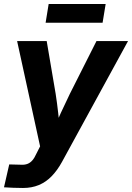

<svg xmlns="http://www.w3.org/2000/svg" viewBox="-34 -726 654 951"><path d="M-14.2 201.7 11.7 88.4 66.9 89.8Q86.4 91.3 100.8 86.2Q115.2 81.1 126.2 68.4Q137.2 55.7 146.5 34.7L164.6 -1L50.8 -522.5H197.3L241.7 -261.2Q249 -214.4 254.2 -166.7Q259.3 -119.1 264.2 -70.8H225.1Q245.6 -119.1 267.3 -166.7Q289.1 -214.4 312 -261.2L443.8 -522.5H600.1L272.9 76.2Q249.5 118.7 221.2 147.5Q192.9 176.3 158 190.7Q123 205.1 80.1 205.1Q56.2 205.1 31.7 204.1Q7.3 203.1 -14.2 201.7ZM489.3 -706.1 474.1 -613.3H191.9L207 -706.1Z"/></svg>

Font: Inter 28pt
Style: Bold Italic
Weight: 700
Italic angle: -9.3988°
Designer: Rasmus Andersson
Foundry: rsms
Version: Version 4.001;git-66647c0bb